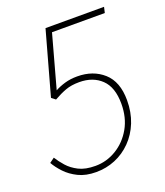

<svg xmlns="http://www.w3.org/2000/svg" viewBox="-123 -724 703 820"><g transform="rotate(-20 228.0 -314.0)"><path d="M174 12Q127 12 93.5 -4.5Q60 -21 37.5 -45Q15 -69 2 -92L24 -108Q37 -87 56 -65.5Q75 -44 104.5 -29Q134 -14 180 -14Q231 -14 275.5 -41Q320 -68 347 -115.5Q374 -163 374 -226Q374 -301 336 -337.5Q298 -374 236 -374Q200 -374 174 -364.5Q148 -355 118 -338L100 -352L180 -640H446L440 -614H200L134 -374Q154 -385 179.5 -392.5Q205 -400 236 -400Q308 -400 355 -358Q402 -316 402 -232Q402 -177 384 -132Q366 -87 334 -54.5Q302 -22 261 -5Q220 12 174 12Z"/></g></svg>

Font: Source Sans 3 VF
Style: Italic
Weight: 200
Italic angle: -11°
Designer: Paul D. Hunt
Foundry: Adobe Systems Incorporated
Version: Version 3.042;hotconv 1.0.118;makeotfexe 2.5.65603